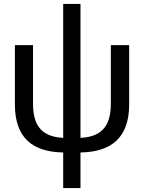

<svg xmlns="http://www.w3.org/2000/svg" viewBox="-20 -770 735 982"><path d="M303.2 191.9H391.6V9.8C549.8 7.3 640.6 -66.4 640.6 -235.4V-539.1H546.9V-240.7C546.9 -139.2 512.2 -70.8 391.6 -64.9V-750H303.2V-64.9C183.1 -70.8 148.9 -139.2 148.9 -240.7V-539.1H56.2V-235.4C56.2 -65.9 145.5 7.3 303.2 9.8Z"/></svg>

Font: Winston
Style: Regular
Weight: 400
Designer: Vernon Adams, Kim Jin-seong, David Berlow, Cristiano Sobral
Foundry: The Winston Project Authors
Version: Version 3.004